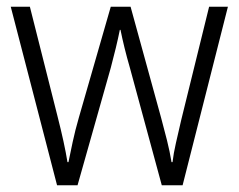

<svg xmlns="http://www.w3.org/2000/svg" viewBox="-20 -552 711 572"><path d="M367 -350Q358 -381 351 -409.5Q344 -438 339 -463H337Q332 -438 325 -409Q318 -380 310 -350L211 0H150L12 -532H69L151 -207Q172 -125 181 -69H184Q189 -94 196.5 -129Q204 -164 215 -202L310 -532H369L460 -201Q469 -168 477.5 -134Q486 -100 491 -69H494Q497 -95 504 -125.5Q511 -156 520 -195L603 -532H659L524 0H462Z"/></svg>

Font: Noto Sans Arabic UI SmCn Lt
Style: Regular
Weight: 300
Width: 4
Designer: Monotype Design Team, Nadine Chahine and Nizar Qandah
Foundry: Monotype Imaging Inc.
Version: Version 2.010; ttfautohint (v1.8.4.7-5d5b)